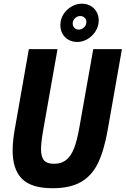

<svg xmlns="http://www.w3.org/2000/svg" viewBox="-20 -986 666 1018"><path d="M47 -187.5Q47 -237.5 58.5 -302L133 -725.5H285L209.5 -298.5Q197.5 -230.5 197.5 -195.5Q197.5 -154 213.5 -135.8Q229.5 -117.5 266 -117.5Q305 -117.5 330.5 -137.5Q356 -157.5 372.2 -198.8Q388.5 -240 400.5 -308.5L474.5 -725.5H626.5L550 -291.5Q531 -185.5 499 -120Q467 -54.5 409.5 -21.2Q352 12 258.5 12Q146.5 12 96.8 -37.8Q47 -87.5 47 -187.5ZM300 -852.5Q300 -862 301.5 -871.5Q306 -897.5 322.8 -919.2Q339.5 -941 363.8 -953.8Q388 -966.5 414 -966.5Q439.5 -966.5 460 -955Q480.5 -943.5 492 -923.2Q503.5 -903 503.5 -878.5Q503.5 -869.5 502 -860.5Q497.5 -834 480.8 -811.8Q464 -789.5 440 -776.5Q416 -763.5 389.5 -763.5Q363.5 -763.5 343 -775.2Q322.5 -787 311.2 -807.2Q300 -827.5 300 -852.5ZM437 -861Q438 -866 438 -869Q438 -883 428.8 -892Q419.5 -901 405 -901Q391 -901 379.8 -891.2Q368.5 -881.5 366 -868.5Q365.5 -866 365.5 -861Q365.5 -847.5 374.5 -838.2Q383.5 -829 398 -829Q412 -829 423.2 -838.8Q434.5 -848.5 437 -861Z"/></svg>

Font: JuliaMono ExtraBoldItalic
Style: Regular
Weight: 800
Italic angle: -9°
Monospace: yes
Designer: cormullion
Foundry: corm
Version: Version 0.049; ttfautohint (v1.8.4)